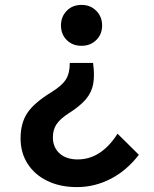

<svg xmlns="http://www.w3.org/2000/svg" viewBox="-20 -523 630 784"><path d="M313 -503Q349 -503 373 -479Q397 -455 397 -419Q397 -383 373 -359.5Q349 -336 313 -336Q276 -336 252.5 -359.5Q229 -383 229 -419Q229 -455 252.5 -479Q276 -503 313 -503ZM265 -266H360Q367 -215 360.5 -180Q354 -145 330 -117Q306 -89 260 -60Q226 -38 211 -16Q196 6 196 38Q196 79 223.5 103.5Q251 128 297 128Q393 128 460 23L547 109Q498 173 432.5 207Q367 241 294 241Q226 241 174 216Q122 191 93 146Q64 101 64 42Q64 -20 91.5 -61.5Q119 -103 189 -146Q233 -173 249 -198.5Q265 -224 265 -266Z"/></svg>

Font: Wix Madefor Text
Style: Bold
Weight: 700
Designer: Dalton Maag Ltd
Foundry: Dalton Maag Ltd
Version: Version 3.100